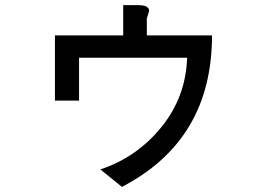

<svg xmlns="http://www.w3.org/2000/svg" viewBox="-20 -596 1040 748"><path d="M806 -458Q806 -50 455 132L371 64Q513 17 608.5 -100.5Q704 -218 709 -371H288V-204H194V-458H460V-576H519Q561 -576 561 -553L552 -524V-458Z"/></svg>

Font: cwTeXHei
Style: Medium
Weight: 500
Version: Version 1.17